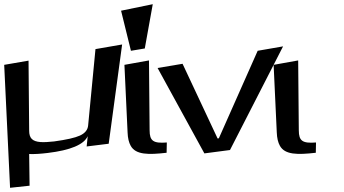

<svg xmlns="http://www.w3.org/2000/svg" viewBox="-75 -710 1637 915"><path d="M443 -25 507 -498 380 -476 345 -112C343 -91 330 -75 306 -64C282 -53 241 -44 183 -36C157 -33 135 -32 118 -33C79 -36 64 -52 64 -87L61 -421L-55 -401L-27 185L66 175L64 24C90 25 119 23 152 19C261 6 325 -21 343 -61L338 -12Z M638 -89 635 -422 518 -401 533 -79C534 -52 539 -31 548 -15C572 28 632 28 719 18L720 -31C656 -26 638 -38 638 -89ZM615 -479 653 -690 502 -659 549 -468Z M1274 -489 1153 -468 968 -51 962 -50 795 -406 676 -386 899 21 1021 5Z M1349 -89 1346 -422 1229 -401 1244 -79C1245 -52 1250 -31 1259 -15C1283 28 1343 28 1430 18L1431 -31C1367 -26 1349 -38 1349 -89Z"/></svg>

Font: Gamestation Warped
Style: Regular
Weight: 400
Designer: Jonas Hecksher
Foundry: Jonas Hecksher, Playtypeª, e-types AS
Version: Version 1.003